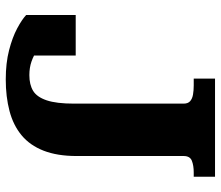

<svg xmlns="http://www.w3.org/2000/svg" viewBox="-70 -680 767 667"><g transform="rotate(90 313.5 -346.5)"><path d="M253 -710H594V-636H579Q555 -636 538.5 -629.5Q522 -623 522 -601V-229Q522 -162 503.5 -114.5Q485 -67 450 -38Q415 -9 365.5 4Q316 17 256 17Q199 17 154.5 5.5Q110 -6 79 -22.5Q48 -39 32 -54V-226H173V-59Q158 -64 145 -74Q132 -84 125 -94Q118 -104 119 -110.5Q120 -117 131 -114Q141 -103 156.5 -91.5Q172 -80 193.5 -72.5Q215 -65 241 -65Q274 -65 295.5 -78Q317 -91 328.5 -125Q340 -159 340 -220V-601Q340 -616 331.5 -623.5Q323 -631 308.5 -633.5Q294 -636 277 -636H253Z"/></g></svg>

Font: Roboto Serif SemiCondensed
Style: Bold
Weight: 700
Width: 4
Designer: Greg Gazdowicz
Foundry: Commercial Type
Version: Version 1.007